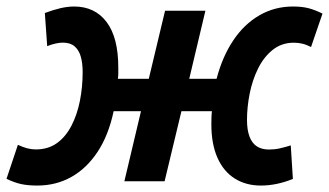

<svg xmlns="http://www.w3.org/2000/svg" viewBox="-55 -557 1011 590"><path d="M59.5 13.2Q30.8 13.2 9.8 8.6Q-11.2 4 -35 -7.5L0 -112Q14.8 -105 28.2 -101.4Q41.8 -97.8 54.8 -97.8Q92.8 -97.8 119.8 -117.1Q146.8 -136.5 164.4 -170.4Q182 -204.2 190.5 -246.9Q199 -289.5 199 -336Q199 -363 193.2 -383.1Q187.5 -403.2 174.2 -414.6Q161 -426 138.2 -426Q128.8 -426 116.5 -423.4Q104.2 -420.8 90 -415.2L82.8 -517Q108 -526.5 130.5 -531.8Q153 -537 172.8 -537Q236.5 -537 272.5 -489.4Q308.5 -441.8 308.5 -349.5Q308.5 -339.8 308.5 -331.5Q308.5 -323.2 307.2 -314.8H402.2L452.2 -524H576.2L526.5 -314.8H610.5Q628.5 -383.2 661.9 -433Q695.2 -482.8 742.1 -509.9Q789 -537 845.2 -537Q873 -537 893.1 -531.8Q913.2 -526.5 936 -515.2L900.8 -412.5Q886.8 -419.8 874 -422.8Q861.2 -425.8 848.2 -425.8Q810.5 -425.8 783 -403.8Q755.5 -381.8 738 -346.4Q720.5 -311 712.2 -269.2Q704 -227.5 704 -188.5Q704 -158.2 711.5 -137.9Q719 -117.5 733.9 -107.5Q748.8 -97.5 771.8 -97.5Q788.8 -97.5 804.9 -101.1Q821 -104.8 838.5 -110.2L845 -7.2Q820.8 2.8 795.8 8Q770.8 13.2 746.8 13.2Q700.8 13.2 666.4 -8.4Q632 -30 613.2 -72.2Q594.5 -114.5 594.5 -174.8Q594.5 -185.2 594.8 -195Q595 -204.8 596.2 -215.2H502.5L450.8 0H327.2L378.2 -215.2H294.2Q278.5 -141.2 244.9 -90.4Q211.2 -39.5 164.1 -13.1Q117 13.2 59.5 13.2Z"/></svg>

Font: Ubuntu Sans
Style: Italic
Weight: 400
Italic angle: -13.5°
Designer: Dalton Maag Ltd
Foundry: Dalton Maag Ltd
Version: Version 1.006